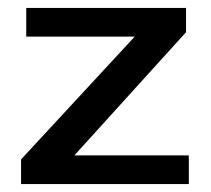

<svg xmlns="http://www.w3.org/2000/svg" viewBox="-20 -463 532 483"><path d="M33 0H455V-72H167L448 -382V-443H46V-371H319L33 -62Z"/></svg>

Font: KpMath
Style: SansBold
Weight: 700
Version: Version 0.66